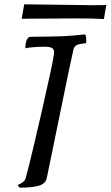

<svg xmlns="http://www.w3.org/2000/svg" viewBox="-20 -863 511 887"><path d="M61 -8Q78 -15 87 -22.5Q96 -30 99 -41Q125 -138 174.5 -355Q224 -572 229 -611Q230 -615 230 -621Q230 -636 220 -641.5Q210 -647 185 -647Q132 -647 97 -640Q97 -661 103 -677Q109 -693 122 -693Q239 -694 277.5 -696Q316 -698 372 -704Q377 -702 378 -687.5Q379 -673 378 -664Q345 -660 334 -654.5Q323 -649 319 -633Q311 -602 240 -254Q200 -57 196 -40Q190 -14 159 -5Q128 4 71 4ZM328 -778 172 -777Q98 -777 80 -776L92 -843L179 -842Q383 -839 404 -839Q454 -839 471 -840L460 -775Q418 -778 328 -778Z"/></svg>

Font: Charmonman
Style: Bold
Weight: 700
Designer: Ekaluck Peanpanawate
Foundry: Cadson Demak Co.,Ltd.
Version: Version 1.000; ttfautohint (v1.6)